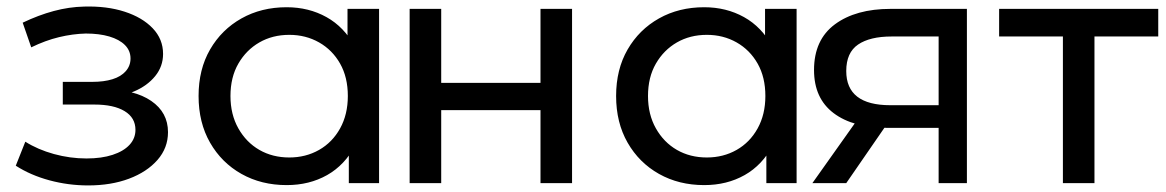

<svg xmlns="http://www.w3.org/2000/svg" viewBox="-20 -557 3548 584"><path d="M248 7Q318 7 372.5 -13.5Q427 -34 459 -70.5Q491 -107 491 -155Q491 -215 440 -250Q389 -285 300 -285L296 -262Q348 -262 388 -279Q428 -296 452 -325.5Q476 -355 476 -393Q476 -438 444.5 -471Q413 -504 359 -521.5Q305 -539 236 -537Q190 -536 143.5 -523.5Q97 -511 49 -488L75 -413Q118 -434 159.5 -444Q201 -454 241 -455Q282 -455 312.5 -446Q343 -437 360 -420Q377 -403 377 -379Q377 -357 362.5 -340.5Q348 -324 322 -316Q296 -308 261 -308H171V-239H267Q326 -239 359 -219Q392 -199 392 -162Q392 -136 374 -116.5Q356 -97 322.5 -86Q289 -75 243 -75Q193 -75 144 -88.5Q95 -102 57 -126L28 -53Q73 -24 130.5 -8.5Q188 7 248 7Z M852 6Q775 6 714.5 -28Q654 -62 619 -123Q584 -184 584 -265Q584 -346 619 -406.5Q654 -467 714.5 -501Q775 -535 852 -535Q919 -535 973 -505Q1027 -475 1059.5 -415Q1092 -355 1092 -265Q1092 -175 1060.5 -115Q1029 -55 975 -24.5Q921 6 852 6ZM860 -78Q910 -78 950.5 -101Q991 -124 1014.5 -166.5Q1038 -209 1038 -265Q1038 -322 1014.5 -363.5Q991 -405 950.5 -428Q910 -451 860 -451Q809 -451 769 -428Q729 -405 705 -363.5Q681 -322 681 -265Q681 -209 705 -166.5Q729 -124 769 -101Q809 -78 860 -78ZM1041 0V-143L1047 -266L1037 -389V-530H1133V0Z M1226 0V-530H1322V-305H1624V-530H1720V0H1624V-222H1322V0Z M2122 6Q2045 6 1984.5 -28Q1924 -62 1889 -123Q1854 -184 1854 -265Q1854 -346 1889 -406.5Q1924 -467 1984.5 -501Q2045 -535 2122 -535Q2189 -535 2243 -505Q2297 -475 2329.5 -415Q2362 -355 2362 -265Q2362 -175 2330.5 -115Q2299 -55 2245 -24.5Q2191 6 2122 6ZM2130 -78Q2180 -78 2220.5 -101Q2261 -124 2284.5 -166.5Q2308 -209 2308 -265Q2308 -322 2284.5 -363.5Q2261 -405 2220.5 -428Q2180 -451 2130 -451Q2079 -451 2039 -428Q1999 -405 1975 -363.5Q1951 -322 1951 -265Q1951 -209 1975 -166.5Q1999 -124 2039 -101Q2079 -78 2130 -78ZM2311 0V-143L2317 -266L2307 -389V-530H2403V0Z M2835 0V-186L2850 -168H2681Q2575 -168 2515.5 -213Q2456 -258 2456 -344Q2456 -436 2519.5 -483Q2583 -530 2689 -530H2921V0ZM2451 0 2595 -203H2694L2554 0ZM2835 -216V-473L2850 -446H2692Q2626 -446 2590 -421.5Q2554 -397 2554 -341Q2554 -237 2688 -237H2850Z M3213 0V-471L3237 -446H3019V-530H3503V-446H3286L3309 -471V0Z"/></svg>

Font: MOST Montserrat Medium
Style: Regular
Weight: 500
Designer: Julieta Ulanovsky
Foundry: Julieta Ulanovsky
Version: Version 8.000;March 11, 2024;FontCreator 15.0.0.2926 64-bit